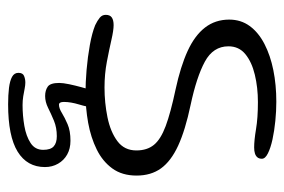

<svg xmlns="http://www.w3.org/2000/svg" viewBox="-136 -370 718 485"><g transform="rotate(90 222.5 -127.0)"><path d="M214 15.5Q188.5 15.5 156 12.8Q123.5 10 93 4.5Q62.5 -1 43 -9Q31.5 -14.5 24.2 -20.5Q17 -26.5 17 -35.5Q17 -46.5 23.8 -51Q30.5 -55.5 43 -55.5Q56 -55.5 80 -50Q104 -44.5 135.2 -38.5Q166.5 -32.5 200.5 -32.5Q239 -32.5 275.8 -40Q312.5 -47.5 336 -65Q359.5 -82.5 359.5 -113Q359.5 -140 345.5 -157.2Q331.5 -174.5 298 -187Q264.5 -199.5 205.5 -212Q147.5 -224.5 108.2 -242.5Q69 -260.5 49 -286.5Q29 -312.5 29 -347.5Q29 -377 45.2 -399.2Q61.5 -421.5 90.5 -436.5Q119.5 -451.5 156.8 -459Q194 -466.5 236.5 -466.5Q260 -466.5 285 -464Q310 -461.5 331.8 -456.8Q353.5 -452 367 -445.2Q380.5 -438.5 380.5 -430Q380.5 -423 377 -418.8Q373.5 -414.5 367.2 -412.5Q361 -410.5 352 -410.5Q334 -410.5 305.8 -415.2Q277.5 -420 237.5 -420Q200.5 -420 168.2 -412.2Q136 -404.5 116.2 -388.2Q96.5 -372 96.5 -345.5Q96.5 -307 135.2 -286Q174 -265 244.5 -250Q308.5 -236.5 347.5 -218.5Q386.5 -200.5 404.8 -175.2Q423 -150 423 -113.5Q423 -77 405 -52.2Q387 -27.5 357 -12.8Q327 2 289.8 8.8Q252.5 15.5 214 15.5ZM243 211Q219.5 211 201.5 208.8Q183.5 206.5 173.5 201Q163.5 195.5 163.5 185Q163.5 174 171.2 170.8Q179 167.5 188 167.5Q194.5 167.5 203.2 169.2Q212 171 222.8 172.8Q233.5 174.5 245 174.5Q271.5 174.5 297.5 170Q323.5 165.5 340.8 154.2Q358 143 358 122.5Q358 103.5 349.2 95.8Q340.5 88 323.5 88Q302 88 284.5 95.2Q267 102.5 252 110Q237 117.5 222 117.5Q208 117.5 198.5 111Q189 104.5 189 82Q189 72.5 192.2 57Q195.5 41.5 199.5 26.8Q203.5 12 206 5Q210 -6.5 216.5 -12.2Q223 -18 233.5 -18Q242 -18 246 -12.8Q250 -7.5 250 -0.5Q250 10 243.5 31.5Q237 53 237 70Q237 82.5 244 82.5Q253 82.5 264.8 75.2Q276.5 68 293.2 60.8Q310 53.5 335 53.5Q355 53.5 369.8 61.8Q384.5 70 393 84.8Q401.5 99.5 401.5 118Q401.5 163 362.5 187Q323.5 211 243 211Z"/></g></svg>

Font: Gluten ExtraLight
Style: Regular
Weight: 250
Designer: Tyler Finck
Foundry: Etcetera Type Company
Version: Version 1.300